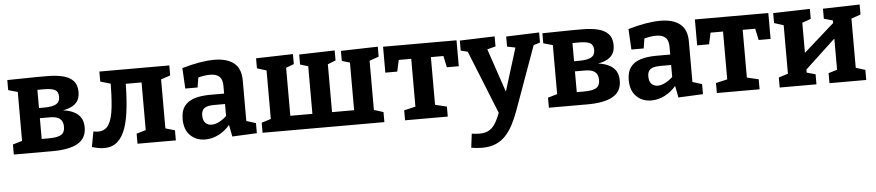

<svg xmlns="http://www.w3.org/2000/svg" viewBox="-44 -833 6221 1363"><g transform="rotate(-5 3066.0 -152.0)"><path d="M236 -534H313.7Q378.7 -534 426.3 -522Q474 -510 499.8 -481.5Q525.7 -453 525.7 -402.3Q525.7 -355 501.7 -328Q477.7 -301 433.5 -288.8Q389.3 -276.7 327.7 -272L335.7 -286Q379.3 -286.3 417.5 -280.2Q455.7 -274 485.2 -258.3Q514.7 -242.7 531 -216Q547.3 -189.3 547.3 -148Q547.3 -71 486.2 -35.5Q425 0 305.7 0H29.3V-71.7L106.3 -94.3L96 -81.7V-447L105 -437.7L29.3 -459V-530.7ZM285.3 -443H214L236 -464.7V-296.7L214 -313.3H270.7Q331.7 -313.3 358.5 -328.7Q385.3 -344 385.3 -381Q385.3 -417.3 361 -430.2Q336.7 -443 285.3 -443ZM287.7 -93Q347 -93 374.2 -108.5Q401.3 -124 401.3 -165.7Q401.3 -203.3 379 -222.2Q356.7 -241 307.3 -241H214L236 -259.3V-73.3L214 -93Z M672.7 10Q653.7 10 632.3 6.2Q611 2.3 586 -5L606.3 -114Q616 -112.3 624.2 -111.3Q632.3 -110.3 640 -110.3Q691.7 -110.3 716.7 -152.2Q741.7 -194 750 -274.8Q758.3 -355.7 759 -472L795 -430.3L685.7 -462.7V-534H1184V-462.7L1090 -431L1117.3 -474.7V-81.7L1107 -94.3L1184 -71.7V0H910.7V-71.7L987.7 -94.3L977.3 -81.7V-470.7L999.3 -431H825L865.7 -469Q864.7 -359 856.3 -270.7Q848 -182.3 827 -119.7Q806 -57 768.5 -23.5Q731 10 672.7 10Z M1694.2 -71.2 1674.8 -99.4 1761.2 -72.4V-0.6L1585.6 7.6L1567.2 -87.6L1576.8 -84.6Q1537.4 -36.4 1490 -12.2Q1442.6 12 1393.2 12Q1329.2 12 1287.1 -29.2Q1245 -70.4 1245 -146.8Q1245 -203.6 1269.6 -237.1Q1294.2 -270.6 1341 -285.8Q1387.8 -301 1455.2 -301H1563.6L1554.2 -290.4V-356.4Q1554.2 -402.8 1531.6 -422.9Q1509 -443 1465.8 -443Q1444.8 -443 1420.7 -439.2Q1396.6 -435.4 1369 -426.8L1383.4 -442.4L1370.4 -360.6H1282.8L1274.8 -507.2Q1342.6 -526.6 1399.3 -536.3Q1456 -546 1503.2 -546Q1596.4 -546 1645.3 -506.2Q1694.2 -466.4 1694.2 -382ZM1385.6 -160.6Q1385.6 -123.6 1403.2 -106.1Q1420.8 -88.6 1447.6 -88.6Q1473.2 -88.6 1503.1 -104.3Q1533 -120 1560.2 -146.8L1554.2 -123V-237L1564 -226.6H1478Q1426 -226.6 1405.8 -210.6Q1385.6 -194.6 1385.6 -160.6Z M1802 0V-71.7L1895.7 -101L1868.7 -57V-471.3L1904.7 -427L1802 -459.3V-530.7L2065.3 -537.7V-466.3L1978.7 -433.7L2008.7 -474.7V-61L1972.7 -103H2199.7L2166 -61V-471.3L2188 -435.7L2109.3 -459.3V-530.7L2362.7 -537.7V-466.3L2278.7 -433.7L2306 -474.7V-54.3L2275 -103H2499.7L2463.3 -61V-471.3L2485.3 -435.7L2406.7 -459.3V-530.7L2670 -537.7V-466.3L2576 -433.7L2603.3 -474.7V-57L2576.3 -101L2670 -71.7V0Z M2817.3 0V-71.3L2926.3 -96.7L2899 -61.3V-452.7L2929.7 -431H2787.7L2815.7 -458L2792.3 -349.3H2707.3V-534H3230.7V-349.3H3145.7L3123.7 -452.7L3149.3 -431H3010L3039 -452.7V-61.3L3014.7 -96.7L3121.7 -71.3V0Z M3268.3 235 3280.7 135.7Q3296.7 138 3310.5 139.2Q3324.3 140.3 3336 140.3Q3379.7 140.3 3407.3 122.8Q3435 105.3 3455.3 68.7Q3475.7 32 3496.3 -26L3491 21L3299 -456.3L3312 -444.3L3254 -458.3V-530L3502.7 -538.3V-466.7L3432.7 -448.3L3439.7 -460.3L3566.7 -85.7L3533.3 -93L3646.3 -457.7L3653.3 -444L3584.3 -458.3V-530L3819.7 -538.3V-466.7L3756.7 -447L3775.7 -459L3610.7 -1.7Q3590 55.7 3566 100.7Q3542 145.7 3511.7 177.3Q3481.3 209 3440.5 225.5Q3399.7 242 3345.7 242Q3311.3 242 3268.3 235Z M4049 -534H4126.7Q4191.7 -534 4239.3 -522Q4287 -510 4312.8 -481.5Q4338.7 -453 4338.7 -402.3Q4338.7 -355 4314.7 -328Q4290.7 -301 4246.5 -288.8Q4202.3 -276.7 4140.7 -272L4148.7 -286Q4192.3 -286.3 4230.5 -280.2Q4268.7 -274 4298.2 -258.3Q4327.7 -242.7 4344 -216Q4360.3 -189.3 4360.3 -148Q4360.3 -71 4299.2 -35.5Q4238 0 4118.7 0H3842.3V-71.7L3919.3 -94.3L3909 -81.7V-447L3918 -437.7L3842.3 -459V-530.7ZM4098.3 -443H4027L4049 -464.7V-296.7L4027 -313.3H4083.7Q4144.7 -313.3 4171.5 -328.7Q4198.3 -344 4198.3 -381Q4198.3 -417.3 4174 -430.2Q4149.7 -443 4098.3 -443ZM4100.7 -93Q4160 -93 4187.2 -108.5Q4214.3 -124 4214.3 -165.7Q4214.3 -203.3 4192 -222.2Q4169.7 -241 4120.3 -241H4027L4049 -259.3V-73.3L4027 -93Z M4873.2 -71.2 4853.8 -99.4 4940.2 -72.4V-0.6L4764.6 7.6L4746.2 -87.6L4755.8 -84.6Q4716.4 -36.4 4669 -12.2Q4621.6 12 4572.2 12Q4508.2 12 4466.1 -29.2Q4424 -70.4 4424 -146.8Q4424 -203.6 4448.6 -237.1Q4473.2 -270.6 4520 -285.8Q4566.8 -301 4634.2 -301H4742.6L4733.2 -290.4V-356.4Q4733.2 -402.8 4710.6 -422.9Q4688 -443 4644.8 -443Q4623.8 -443 4599.7 -439.2Q4575.6 -435.4 4548 -426.8L4562.4 -442.4L4549.4 -360.6H4461.8L4453.8 -507.2Q4521.6 -526.6 4578.3 -536.3Q4635 -546 4682.2 -546Q4775.4 -546 4824.3 -506.2Q4873.2 -466.4 4873.2 -382ZM4564.6 -160.6Q4564.6 -123.6 4582.2 -106.1Q4599.8 -88.6 4626.6 -88.6Q4652.2 -88.6 4682.1 -104.3Q4712 -120 4739.2 -146.8L4733.2 -123V-237L4743 -226.6H4657Q4605 -226.6 4584.8 -210.6Q4564.6 -194.6 4564.6 -160.6Z M5039.3 0V-71.3L5148.3 -96.7L5121 -61.3V-452.7L5151.7 -431H5009.7L5037.7 -458L5014.3 -349.3H4929.3V-534H5452.7V-349.3H5367.7L5345.7 -452.7L5371.3 -431H5232L5261 -452.7V-61.3L5236.7 -96.7L5343.7 -71.3V0Z M5487 0V-71.7L5580.7 -101L5553.7 -72.3V-458L5589.7 -427L5487 -459.3V-530.7L5749 -537.7V-466.3L5657 -433.7L5687 -461.3V-208L5667.7 -212.7L5914 -431.3L5905 -411L5903.7 -458L5925.7 -435.7L5841.7 -459.3V-530.7L6103.7 -537.7V-466.3L6009.7 -433.7L6037 -461.3V-72.3L6010 -101L6103.7 -71.7V0H5841.7V-71.7L5926.7 -97L5903.7 -72.3V-346.7L5920 -328L5675.7 -100L5687 -121.7V-72.3L5678.7 -91L5749 -71.7V0Z"/></g></svg>

Font: Bitter Thin
Style: Regular
Weight: 100
Designer: Sol Matas, and Bitter project Authors
Foundry: Sol Matas
Version: Version 2.002